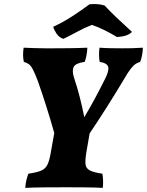

<svg xmlns="http://www.w3.org/2000/svg" viewBox="-20 -911 715 934"><path d="M103 3Q104 -17 108.5 -35Q113 -53 118 -66Q159 -72 180.5 -81Q202 -90 212 -112.5Q222 -135 229 -180L244 -264Q208 -392 164 -517Q150 -554 140 -573Q130 -592 120 -599Q110 -606 96 -610Q89 -640 95 -679Q118 -678 146 -677Q174 -676 199.5 -676Q225 -676 240 -676Q268 -676 314 -676.5Q360 -677 405 -679Q404 -658 400.5 -640.5Q397 -623 392 -610Q348 -604 338.5 -585.5Q329 -567 341 -530Q356 -486 368 -438.5Q380 -391 390 -341Q417 -386 442 -432.5Q467 -479 491 -527Q511 -566 506.5 -585Q502 -604 465 -610Q459 -640 464 -679Q489 -677 520.5 -676.5Q552 -676 576 -676Q602 -676 623.5 -676.5Q645 -677 675 -679Q674 -642 662 -610Q651 -607 640.5 -600.5Q630 -594 616 -576.5Q602 -559 581 -522Q499 -385 416 -262L400 -170Q394 -133 396 -112.5Q398 -92 417 -82Q436 -72 478 -66Q481 -50 481.5 -31.5Q482 -13 480 3Q448 1 401.5 0.5Q355 0 302 0Q244 0 192 0.5Q140 1 103 3ZM288 -722Q267 -729 254.5 -748Q242 -767 239 -781Q284 -801 332.5 -832.5Q381 -864 415 -890Q432 -892 451.5 -891Q471 -890 489 -884Q516 -855 548 -824.5Q580 -794 622 -756Q611 -744 592 -738Q573 -732 549 -731Q521 -748 489 -764Q457 -780 427 -790Q393 -777 353.5 -755.5Q314 -734 288 -722Z"/></svg>

Font: Vollkorn ExtraBold
Style: Italic
Weight: 800
Italic angle: -11°
Designer: Friedrich Althausen
Foundry: Friedrich Althausen
Version: Version 5.000; ttfautohint (v1.8.3)